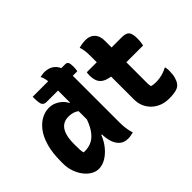

<svg xmlns="http://www.w3.org/2000/svg" viewBox="-139 -1061 1377 1377"><g transform="rotate(-45 550.0 -372.0)"><path d="M225 -690H555Q572 -690 578.5 -678Q585 -666 585 -636Q585 -626 584 -615Q583 -604 581 -593H270Q245 -593 235 -608.5Q225 -624 225 -677Q225 -681 225 -684Q225 -687 225 -690ZM250 -552Q281 -552 306.5 -540.5Q332 -529 351 -511Q370 -493 380 -472H402V-368Q384 -388 360.5 -398Q337 -408 305 -408Q268 -408 243.5 -389Q219 -370 207 -332.5Q195 -295 195 -241V-230Q195 -201 196 -182.5Q197 -164 201 -150Q205 -149 208 -149Q211 -149 214 -149Q255 -149 288.5 -166.5Q322 -184 349 -225Q376 -266 396 -334V-148H379Q363 -105 334 -68.5Q305 -32 269 -10Q233 12 195 12Q166 12 138 -4.5Q110 -21 88 -50Q66 -79 53 -116.5Q40 -154 40 -196V-218Q40 -307 58.5 -370.5Q77 -434 108 -474Q139 -514 176 -533Q213 -552 250 -552ZM410 -756Q443 -756 471.5 -740.5Q500 -725 517.5 -686.5Q535 -648 535 -579Q535 -519 535 -461Q535 -403 535 -346.5Q535 -290 535 -233.5Q535 -177 535 -120Q535 -90 538.5 -61Q542 -32 552 -1Q545 0 538 1.5Q531 3 524.5 4.5Q518 6 511.5 6.5Q505 7 497 7Q456 7 431 -16.5Q406 -40 395.5 -77.5Q385 -115 385 -155Q385 -229 385 -290Q385 -351 385 -407Q385 -463 385 -522Q385 -581 385 -651Q385 -676 380.5 -704Q376 -732 365 -750Q371 -751 376.5 -752Q382 -753 387.5 -754Q393 -755 398.5 -755.5Q404 -756 410 -756Z M624 -540H979Q1021 -540 1036.5 -521.5Q1052 -503 1052 -453Q1052 -442 1051 -430.5Q1050 -419 1048.5 -409Q1047 -399 1045 -390H797Q745 -390 711 -397Q677 -404 657 -419Q637 -434 629 -457Q621 -480 621 -513Q621 -518 621.5 -523Q622 -528 622.5 -532.5Q623 -537 624 -540ZM1046 -167Q1048 -157 1049 -147.5Q1050 -138 1050 -129Q1050 -92 1042.5 -65.5Q1035 -39 1022 -22Q1015 -13 1005.5 -6.5Q996 0 981.5 4Q967 8 949 10Q931 12 908 12Q870 12 836.5 -0.5Q803 -13 778 -36.5Q753 -60 739 -92Q725 -124 725 -163Q725 -219 725 -274.5Q725 -330 725 -385.5Q725 -441 725 -497Q725 -553 725 -608Q725 -631 722.5 -654Q720 -677 712 -700Q730 -705 747.5 -707.5Q765 -710 782 -710Q808 -710 829 -699Q850 -688 862.5 -665.5Q875 -643 875 -608Q875 -554 875 -500Q875 -446 875 -392Q875 -338 875 -284Q875 -230 875 -176Q875 -168 876 -160Q877 -152 879 -144Q890 -141 899.5 -139.5Q909 -138 925 -138Q944 -138 963.5 -141Q983 -144 1002.5 -150.5Q1022 -157 1040 -167Z"/></g></svg>

Font: Recursive Casual ExtraBold
Style: Regular
Weight: 800
Version: Version 1.047